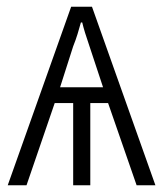

<svg xmlns="http://www.w3.org/2000/svg" viewBox="-20 -552 492 572"><path d="M225 -485Q231 -459 247 -413L287 -292H159L198 -414Q206 -434 211 -450.5Q216 -467 221 -485ZM254 -532H192L3 0H59L143 -245H198V0H249V-245H302L387 0H443Z"/></svg>

Font: Noto Sans UI SemiCondensed Light
Style: Regular
Weight: 300
Width: 4
Designer: Monotype Design Team
Foundry: Monotype Imaging Inc.
Version: Version 1.901